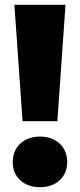

<svg xmlns="http://www.w3.org/2000/svg" viewBox="-20 -770 332 800"><path d="M74 -265H219L253 -750H40ZM147 10C214 10 260 -32 260 -95C260 -158 214 -201 147 -201C79 -201 33 -158 33 -95C33 -32 79 10 147 10Z"/></svg>

Font: Bounded
Style: Bold
Weight: 700
Designer: Vlad Churkin
Version: Version 3.0